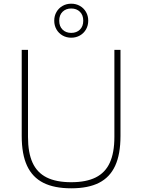

<svg xmlns="http://www.w3.org/2000/svg" viewBox="-20 -1010 770 1039"><path d="M97.5 -274V-740H131.5V-269Q131.5 -183.5 156.2 -129.5Q181 -75.5 232.5 -49.8Q284 -24 365.5 -24Q446.5 -24 498 -49.8Q549.5 -75.5 574.2 -129.5Q599 -183.5 599 -269V-740H632V-274Q632 -175 603.2 -112.8Q574.5 -50.5 516 -20.8Q457.5 9 365.5 9Q273.5 9 214.5 -20.8Q155.5 -50.5 126.5 -112.8Q97.5 -175 97.5 -274ZM273.5 -898Q273.5 -924 285.5 -945Q297.5 -966 318.5 -978Q339.5 -990 365.5 -990Q391.5 -990 412.5 -978Q433.5 -966 445.5 -945Q457.5 -924 457.5 -898Q457.5 -872 445.5 -851Q433.5 -830 412.5 -818Q391.5 -806 365.5 -806Q339.5 -806 318.5 -818Q297.5 -830 285.5 -851Q273.5 -872 273.5 -898ZM430.5 -898Q430.5 -928.5 412.5 -946.2Q394.5 -964 365.5 -964Q336.5 -964 318.5 -946.2Q300.5 -928.5 300.5 -898Q300.5 -867.5 318.5 -849.8Q336.5 -832 365.5 -832Q394.5 -832 412.5 -849.8Q430.5 -867.5 430.5 -898Z"/></svg>

Font: Encode Sans Semi Expanded Thin
Style: Regular
Weight: 250
Width: 6
Designer: Multiple Designers
Foundry: Impallari Type
Version: Version 2.000